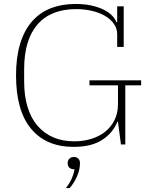

<svg xmlns="http://www.w3.org/2000/svg" viewBox="-20 -730 788 970"><path d="M352 12Q213 12 137 -79.5Q61 -171 61 -349Q61 -440 81.5 -508Q102 -576 141 -621Q180 -666 236 -688Q292 -710 362 -710Q407 -710 442.5 -702Q478 -694 504 -681Q530 -668 546 -651.5Q562 -635 568 -618H572V-698H605V-493H572V-558Q572 -586 555.5 -609.5Q539 -633 511 -649.5Q483 -666 445 -675Q407 -684 365 -684Q237 -684 169.5 -606.5Q102 -529 102 -380V-318Q102 -245 119.5 -188.5Q137 -132 170 -94Q203 -56 249.5 -36Q296 -16 355 -16Q400 -16 440 -28Q480 -40 510 -63.5Q540 -87 558 -122Q576 -157 576 -204V-299H432V-324H693V-299H613V0H591L576 -115H573Q550 -58 496 -23Q442 12 352 12ZM313 220Q333 194 342.5 172Q352 150 357 125H353Q339 125 330.5 117Q322 109 322 95V93Q322 80 330.5 71.5Q339 63 353 63Q367 63 375.5 71.5Q384 80 384 93V96Q384 126 369.5 160Q355 194 332 220H313Z"/></svg>

Font: IBM Plex Serif ExtraLight
Style: Regular
Weight: 200
Designer: Mike Abbink, Paul van der Laan, Pieter van Rosmalen
Foundry: Bold Monday
Version: Version 2.5